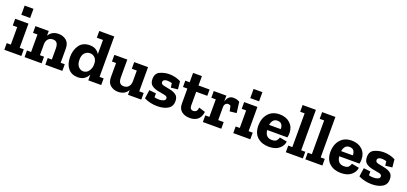

<svg xmlns="http://www.w3.org/2000/svg" viewBox="25 -1657 5589 2636"><g transform="rotate(20 2819.5 -339.0)"><path d="M87 -531V-665H216V-531ZM281 0H32V-97H92V-353H27V-451H221V-97H281Z M880 0H631V-97H691V-254Q691 -312 671.5 -337Q652 -362 614 -362Q568 -362 543 -333.5Q518 -305 517 -259V-97H577V0H328V-97H388V-353H323V-451H517V-382Q562 -460 662 -460Q726 -460 773 -422Q820 -384 820 -304V-97H880Z M1448 0H1259V-84Q1240 -45 1203 -17.5Q1166 10 1105 10Q1016 10 965 -51Q914 -112 914 -217Q914 -318 964 -389Q1014 -460 1115 -460Q1170 -460 1205 -438Q1240 -416 1259 -382V-590H1169V-688H1388V-97H1448ZM1259 -228V-239Q1259 -295 1229.5 -326.5Q1200 -358 1156 -358Q1113 -358 1080.5 -326Q1048 -294 1048 -225Q1048 -160 1078 -126Q1108 -92 1149 -92Q1200 -92 1229.5 -135Q1259 -178 1259 -228Z M2033 0H1839V-69Q1794 9 1694 9Q1630 9 1583 -29Q1536 -67 1536 -147V-354H1476V-451H1665V-197Q1665 -138 1684.5 -113.5Q1704 -89 1742 -89Q1788 -89 1813.5 -119Q1839 -149 1839 -196V-354H1766V-451H1968V-97H2033Z M2482 -138Q2482 -63 2422.5 -26.5Q2363 10 2268 10Q2219 10 2169.5 -0.5Q2120 -11 2075 -34L2093 -160L2193 -149V-93Q2211 -87 2231 -85.5Q2251 -84 2261 -84Q2298 -84 2325 -96Q2352 -108 2352 -132Q2352 -161 2311 -170Q2270 -179 2216 -188Q2162 -197 2121 -225Q2080 -253 2080 -320Q2080 -403 2144.5 -431.5Q2209 -460 2278 -460Q2368 -460 2447 -419L2458 -304L2358 -293L2350 -356Q2317 -367 2279 -367Q2254 -367 2236.5 -356.5Q2219 -346 2219 -324Q2219 -295 2258.5 -285.5Q2298 -276 2350.5 -267Q2403 -258 2442.5 -230.5Q2482 -203 2482 -138Z M2912 -140Q2902 -62 2858 -26Q2814 10 2744 10Q2669 10 2622.5 -27.5Q2576 -65 2576 -135V-359H2512V-451H2576V-588H2705V-451H2867V-359H2705V-157Q2705 -98 2759 -98Q2771 -98 2791.5 -108.5Q2812 -119 2818 -169Z M3218 -457Q3237 -457 3260.5 -451.5Q3284 -446 3307 -432L3327 -274L3229 -263L3212 -340Q3192 -352 3177 -352Q3155 -352 3138.5 -335Q3122 -318 3122 -285V-97H3202V0H2933V-97H2993V-353H2928V-451H3112V-365Q3123 -404 3147.5 -430.5Q3172 -457 3218 -457Z M3432 -531V-665H3561V-531ZM3626 0H3377V-97H3437V-353H3372V-451H3566V-97H3626Z M4107 -142Q4102 -82 4048 -36Q3994 10 3897 10Q3796 10 3730.5 -47Q3665 -104 3665 -217Q3665 -321 3724.5 -390.5Q3784 -460 3891 -460Q3985 -460 4043.5 -406Q4102 -352 4103 -264Q4103 -231 4096 -199H3800Q3811 -92 3906 -92Q3958 -92 3976.5 -117Q3995 -142 3999 -162ZM3970 -274Q3974 -308 3955.5 -338Q3937 -368 3891 -368Q3851 -368 3829 -342Q3807 -316 3801 -274Z M4394 0H4145V-97H4205V-590H4140V-688H4334V-97H4394Z M4679 0H4430V-97H4490V-590H4425V-688H4619V-97H4679Z M5160 -142Q5155 -82 5101 -36Q5047 10 4950 10Q4849 10 4783.5 -47Q4718 -104 4718 -217Q4718 -321 4777.5 -390.5Q4837 -460 4944 -460Q5038 -460 5096.5 -406Q5155 -352 5156 -264Q5156 -231 5149 -199H4853Q4864 -92 4959 -92Q5011 -92 5029.5 -117Q5048 -142 5052 -162ZM5023 -274Q5027 -308 5008.5 -338Q4990 -368 4944 -368Q4904 -368 4882 -342Q4860 -316 4854 -274Z M5615 -138Q5615 -63 5555.5 -26.5Q5496 10 5401 10Q5352 10 5302.5 -0.5Q5253 -11 5208 -34L5226 -160L5326 -149V-93Q5344 -87 5364 -85.5Q5384 -84 5394 -84Q5431 -84 5458 -96Q5485 -108 5485 -132Q5485 -161 5444 -170Q5403 -179 5349 -188Q5295 -197 5254 -225Q5213 -253 5213 -320Q5213 -403 5277.5 -431.5Q5342 -460 5411 -460Q5501 -460 5580 -419L5591 -304L5491 -293L5483 -356Q5450 -367 5412 -367Q5387 -367 5369.5 -356.5Q5352 -346 5352 -324Q5352 -295 5391.5 -285.5Q5431 -276 5483.5 -267Q5536 -258 5575.5 -230.5Q5615 -203 5615 -138Z"/></g></svg>

Font: Zilla Slab Bold
Style: Bold
Weight: 700
Designer: Typotheque.com
Foundry: Typotheque type foundry
Version: Version 1.1; 2017; ttfautohint (v1.6)